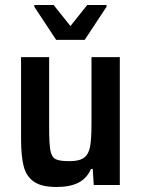

<svg xmlns="http://www.w3.org/2000/svg" viewBox="-20 -738 562 766"><path d="M64 -185V-510H176V-234Q176 -165 181 -138Q186 -111 202 -103Q218 -95 257 -95Q297 -95 315.5 -109Q334 -123 339.5 -153.5Q345 -184 345 -244V-510H458V0H354L350 -64H343Q327 -27 293.5 -9.5Q260 8 205 8Q146 8 115.5 -13Q85 -34 74.5 -74.5Q64 -115 64 -185ZM204 -579 117 -711V-718H194L261 -634L328 -718H405V-711L318 -579Z"/></svg>

Font: Saira Semi Condensed Medium
Style: Regular
Weight: 500
Width: 4
Designer: Hector Gatti with collaboration of the Omnibus-Type team
Foundry: Omnibus-Type
Version: Version 1.001; ttfautohint (v1.8)